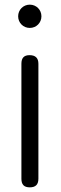

<svg xmlns="http://www.w3.org/2000/svg" viewBox="-20 -805 260 825"><path d="M72 -37C72 -12 83 0 108 0C133 0 145 -12 145 -37V-531C145 -556 132 -568 107 -568C83 -568 72 -556 72 -531ZM58 -735C58 -707 80 -685 108 -685C136 -685 158 -707 158 -735C158 -763 136 -785 108 -785C80 -785 58 -763 58 -735Z"/></svg>

Font: Numismatica Pro
Style: Regular
Weight: 400
Designer: Chris Hopkins
Foundry: Edward C. D. Hopkins
Version: Version 2.19D